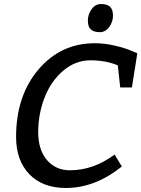

<svg xmlns="http://www.w3.org/2000/svg" viewBox="-20 -925 703 955"><path d="M663 -660 636 -490H578L566 -600Q505 -625 430 -625Q355 -625 294 -573Q233 -521 201.5 -439Q170 -357 170 -268.5Q170 -180 213.5 -129Q257 -78 328 -78Q444 -78 550 -156L586 -97Q453 10 308 10Q192 10 126 -58.5Q60 -127 60 -244Q60 -448 171 -579Q282 -710 452 -710Q501 -710 553.5 -697.5Q606 -685 634 -672ZM542 -847.5Q542 -817 523.5 -791Q505 -765 476 -765Q447 -765 432 -778.5Q417 -792 417 -822.5Q417 -853 435.5 -879Q454 -905 483 -905Q512 -905 527 -891.5Q542 -878 542 -847.5Z"/></svg>

Font: Bitter
Style: Italic
Weight: 400
Italic angle: -9°
Designer: Sol Matas
Foundry: Sol Matas
Version: Version 1.001